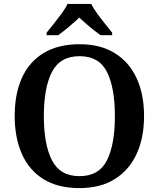

<svg xmlns="http://www.w3.org/2000/svg" viewBox="-20 -951 812 981"><path d="M386 10Q275 10 201.5 -36Q128 -82 91.5 -165Q55 -248 55 -359Q55 -470 91.5 -552Q128 -634 202 -679.5Q276 -725 387 -725Q493 -725 566.5 -679.5Q640 -634 678 -551.5Q716 -469 716 -358Q716 -247 678 -164.5Q640 -82 566.5 -36Q493 10 386 10ZM386 -51Q486 -51 526.5 -132Q567 -213 567 -358Q567 -503 526.5 -583.5Q486 -664 387 -664Q287 -664 245.5 -583.5Q204 -503 204 -358Q204 -213 245.5 -132Q287 -51 386 -51ZM218 -784Q234 -803 254.5 -829Q275 -855 295 -882Q315 -909 325 -931H446Q457 -909 476.5 -882Q496 -855 517 -829Q538 -803 553 -784V-771H494Q478 -782 458.5 -797.5Q439 -813 419.5 -830Q400 -847 385 -861Q363 -840 332 -814Q301 -788 277 -771H218Z"/></svg>

Font: Noto Nastaliq Urdu SemiBold
Style: Regular
Weight: 600
Version: Version 3.007